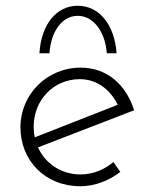

<svg xmlns="http://www.w3.org/2000/svg" viewBox="-20 -639 527 667"><path d="M250 -584C307 -584 346 -525 351 -454H385C378 -553 325 -619 250 -619C176 -619 123 -554 117 -454H152C156 -525 193 -584 250 -584ZM260 -33C191 -33 137 -72 112 -127L446 -256C418 -344 353 -404 260 -404C143 -404 51 -311 51 -197C51 -81 137 8 259 8C310 8 360 -12 398 -42L374 -76C343 -50 303 -33 260 -33ZM257 -364C320 -364 365 -324 389 -275L101 -162C98 -174 97 -186 97 -199C97 -292 167 -364 257 -364Z"/></svg>

Font: Sulaf Light
Style: Regular
Weight: 300
Designer: Bandar Raffah (Arabic) and Santiago Orozco (Latin)
Foundry: Caramella and Typemade
Version: Version 1.005;PS 001.005;hotconv 1.0.88;makeotf.lib2.5.64775